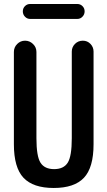

<svg xmlns="http://www.w3.org/2000/svg" viewBox="-20 -935 540 965"><path d="M131.8 -915H368.2Q383.8 -915 394.5 -904.3Q405.3 -893.6 405.3 -877.9Q405.3 -862.3 394.5 -851.1Q383.8 -839.8 368.2 -839.8H131.8Q116.2 -839.8 105.5 -851.1Q94.7 -862.3 94.7 -877.9Q94.7 -893.6 105.5 -904.3Q116.2 -915 131.8 -915ZM49.8 -210V-673.8Q49.8 -697.3 66.4 -713.9Q83 -730.5 106 -730.5Q128.9 -730.5 146 -713.9Q163.1 -697.3 163.1 -673.8V-240.2Q163.1 -149.4 183.6 -117.2Q204.1 -85 252 -85Q299.8 -85 320.3 -117.2Q340.8 -149.4 340.8 -240.2V-675.8Q340.8 -698.2 356.9 -714.4Q373 -730.5 396.5 -730.5Q418.9 -730.5 434.6 -714.4Q450.2 -698.2 450.2 -675.8V-210Q450.2 -92.8 401.9 -41.5Q353.5 9.8 250 9.8Q146.5 9.8 98.1 -41.5Q49.8 -92.8 49.8 -210Z"/></svg>

Font: Rounded-X Mgen+ 2m medium
Style: Regular
Weight: 500
Designer: [Source Han Sans]
Ryoko NISHIZUKA  (kana & ideographs); Paul D. Hunt (Latin, Greek & Cyrillic); Wenlong ZHANG  (bopomofo
Version: Version 1.059.20150602